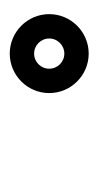

<svg xmlns="http://www.w3.org/2000/svg" viewBox="76 -652 202 394"><g transform="rotate(-90 177.0 -455.0)"><path d="M295 -455C295 -437.9 281.1 -424 264 -424C246.9 -424 233 -437.9 233 -455C233 -472.1 246.9 -486 264 -486C281.1 -486 295 -472.1 295 -455ZM183 -455C183 -410.4 219.4 -374 264 -374C308.6 -374 345 -410.4 345 -455C345 -499.6 308.6 -536 264 -536C219.4 -536 183 -499.6 183 -455Z"/></g></svg>

Font: FRB American Cursive Guidelines Arrows Semibold
Style: Italic
Weight: 600
Italic angle: -25°
Version: Version 2.0;Modular Font Editor K font №1